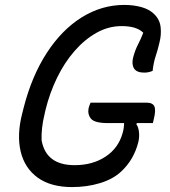

<svg xmlns="http://www.w3.org/2000/svg" viewBox="-20 -740 690 780"><path d="M348 -323H575Q600 -323 607 -308Q614 -293 605 -257L601 -240H536L534 -235Q542 -225 544.5 -204.5Q547 -184 542 -163Q524 -91 472 -43Q439 -12 386 4Q333 20 273 20Q186 20 133 -18.5Q80 -57 64 -124.5Q48 -192 70 -278L76 -302Q109 -431 170 -525Q231 -619 312 -669.5Q393 -720 485 -720Q523 -720 555 -711Q587 -702 606 -683Q629 -661 632.5 -630Q636 -599 628 -568Q620 -534 612 -510.5Q604 -487 600 -452Q593 -449 584.5 -447Q576 -445 566 -445Q535 -445 524.5 -462Q514 -479 521 -507Q529 -537 541 -560Q553 -583 562 -607Q548 -621 526 -627.5Q504 -634 474 -634Q421 -634 372.5 -607Q324 -580 283 -533Q242 -486 212 -424.5Q182 -363 165 -294L161 -276Q154 -248 151 -221Q148 -194 149 -170Q167 -69 283 -69Q356 -69 408.5 -103.5Q461 -138 478 -199Q481 -209 482.5 -219.5Q484 -230 484 -240H418Q364 -240 349.5 -258Q335 -276 340 -301Q342 -308 344 -313.5Q346 -319 348 -323Z"/></svg>

Font: Recursive Sn Csl St
Style: Italic
Weight: 400
Italic angle: -15°
Version: Version 1.079;hotconv 1.0.112;makeotfexe 2.5.65598; ttfautoh